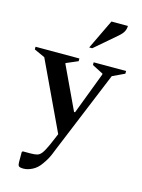

<svg xmlns="http://www.w3.org/2000/svg" viewBox="-169 -785 815 1104"><g transform="rotate(15 238.5 -233.0)"><path d="M83 241Q60 241 54.5 234.5Q49 228 49 212V151L54 146H99Q124 146 139 142Q154 138 166.5 121Q179 104 196 66L225 -2L33 -409L-31 -438V-454H230V-438L160 -408V-404L280 -149H286L381 -399V-404L315 -438V-454H508V-438L436 -404L237 79Q228 102 221.5 117.5Q215 133 207 147.5Q199 162 184 183Q164 212 136 226.5Q108 241 83 241ZM268 -530 353 -707H451Q451 -690 443.5 -674.5Q436 -659 414 -640L286 -530Z"/></g></svg>

Font: Spectral SemiBold
Style: Regular
Weight: 600
Designer: Jean-Baptiste Levee
Foundry: Production Type
Version: Version 2.001